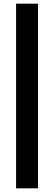

<svg xmlns="http://www.w3.org/2000/svg" viewBox="-20 -810 296 1050"><path d="M68 220V-790H188V220Z"/></svg>

Font: Figtree Light ExtraBold
Style: Regular
Weight: 800
Version: Version 2.001;gftools[0.9.30]